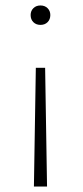

<svg xmlns="http://www.w3.org/2000/svg" viewBox="-20 -487 303 702"><path d="M145 -239 152 195H104L111 -239ZM128 -467Q144 -467 154 -457Q164 -447 164 -432Q164 -416 154 -406Q144 -396 128 -396Q112 -396 102 -406Q92 -416 92 -432Q92 -447 102 -457Q112 -467 128 -467Z"/></svg>

Font: Ysabeau SC ExtraLight
Style: Regular
Weight: 250
Designer: Christian Thalmann (Catharsis Fonts)
Version: Version 2.001;gftools[0.9.30]; featfreeze: smcp